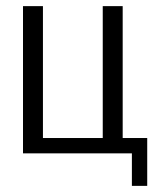

<svg xmlns="http://www.w3.org/2000/svg" viewBox="-20 -500 520 626"><path d="M55 0V-480H120V-50H315V-480H380V-50H460V106H410V0Z"/></svg>

Font: Glametrix
Style: Regular
Weight: 500
Designer: gluk
Foundry: gluk
Version: Version 0.40